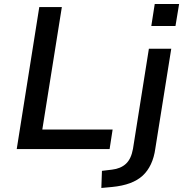

<svg xmlns="http://www.w3.org/2000/svg" viewBox="-20 -740 909 953"><path d="M63 0 175 -705H287L190 -97H539L524 0ZM731 -611 748 -720H869L851 -611ZM483 193 486 108 536 102Q579 97 605 73Q631 49 640 -1L719 -498H830L751 -3Q745 41 729 75Q713 109 688 132Q663 155 625.5 169Q588 183 537 188Z"/></svg>

Font: Nunito Sans 7pt SemiBold
Style: Italic
Weight: 600
Italic angle: -9°
Designer: Vernon Adams
Foundry: Vernon Adams
Version: Version 3.101;gftools[0.9.27]